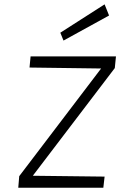

<svg xmlns="http://www.w3.org/2000/svg" viewBox="-20 -884 566 904"><path d="M66 0 70.5 -54.5 456 -561.5 119 -566 124 -618.5H526L520.5 -563.5L134.5 -56.5L472.5 -52.5L466.5 0ZM279 -693 264 -730 472.5 -863.5 493.5 -811Z"/></svg>

Font: Karla Light
Style: Italic
Weight: 300
Italic angle: -8°
Designer: Jonathan Pinhorn
Version: Version 2.004;gftools[0.9.33]